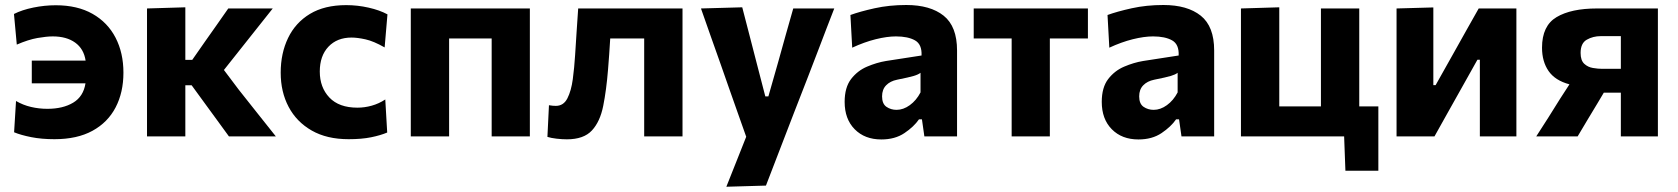

<svg xmlns="http://www.w3.org/2000/svg" viewBox="-20 -532 6545 749"><path d="M192.5 11Q142 11 101.8 3Q61.5 -5 35 -16L42.5 -138Q70 -122 101 -114.8Q132 -107.5 165 -107.5Q225.5 -107.5 265.5 -131.5Q305.5 -155.5 313.5 -207H104V-295.5H314Q307 -341.5 273.2 -365.8Q239.5 -390 186 -390Q162 -390 126.2 -383.8Q90.5 -377.5 45.5 -358L34.5 -477.5Q66 -493.5 110 -502.5Q154 -511.5 197.5 -511.5Q282 -511.5 341 -478Q400 -444.5 430.8 -385Q461.5 -325.5 461.5 -248.5Q461.5 -171.5 431 -113Q400.5 -54.5 340.8 -21.8Q281 11 192.5 11Z M553.5 0V-499L703 -503.5V-298.5H730L779.5 -369.5Q802 -401.5 825 -434Q848 -466.5 870.5 -499H1044Q1008 -453.5 972.5 -409Q937 -364.5 901.5 -319.5L853.5 -259L911.5 -182Q947.5 -136.5 983.8 -90.8Q1020 -45 1056 0H873Q850.5 -31 828.2 -61.5Q806 -92 784 -122L727.5 -199.5H703V0Z M1340 11Q1255 11 1196 -22.8Q1137 -56.5 1106 -115Q1075 -173.5 1075 -248.5Q1075 -324 1103.8 -383.8Q1132.5 -443.5 1189.2 -477.8Q1246 -512 1330.5 -512Q1375 -512 1418 -502.2Q1461 -492.5 1491.5 -476L1480.5 -347Q1437.5 -371.5 1405.8 -378.5Q1374 -385.5 1351.5 -385.5Q1295 -385.5 1261.2 -349.8Q1227.5 -314 1227.5 -253Q1227.5 -191 1265 -151.5Q1302.5 -112 1374.5 -112Q1402.5 -112 1430.2 -119.8Q1458 -127.5 1483 -144L1490.5 -15Q1464.5 -4 1427.8 3.5Q1391 11 1340 11Z M1582.5 0V-499H2047V0H1898V-382H1732V0Z M2191.5 11.5Q2173 11.5 2151.2 9Q2129.5 6.5 2115.5 2L2121.5 -121.5Q2129.5 -120 2136.8 -119.5Q2144 -119 2148.5 -119Q2178.5 -119 2193.5 -148.5Q2208.5 -178 2214.5 -223.2Q2220.5 -268.5 2223.5 -316.5Q2226.5 -363.5 2229.5 -410Q2232.5 -456.5 2235.5 -499H2642.5V0H2493V-382H2360.5Q2358.5 -350.5 2356.5 -320Q2354 -289 2352 -261Q2345.5 -180.5 2333.2 -119Q2321 -57.5 2289 -23Q2257 11.5 2191.5 11.5Z M2813.5 196.5Q2832.5 149 2852.2 99.2Q2872 49.5 2891 1.5Q2874 -46 2857 -94.5Q2840 -143 2823.5 -189.5L2792 -279.5Q2773 -333 2753 -389.5Q2733 -445.5 2714.5 -499L2875.5 -503.5Q2889.5 -449 2903 -397.5Q2916.5 -345.5 2930.5 -291L2965.5 -156H2977.5L3016 -291Q3030.5 -343.5 3045 -395Q3059.5 -446.5 3074.5 -499H3234.5Q3219 -459 3204.5 -421.5Q3190 -384 3173 -339Q3155.5 -293.5 3131.5 -231L3077 -91Q3040.5 4.5 3014.5 71.2Q2988.5 138 2968 192Z M3418 12Q3353.5 12 3314.2 -27.8Q3275 -67.5 3275 -134.5Q3275 -191 3300.2 -223.8Q3325.5 -256.5 3362.8 -272.2Q3400 -288 3436 -294L3575 -315.5Q3577 -359 3549.5 -374.5Q3522 -390 3475 -390Q3440.5 -390 3396.2 -379Q3352 -368 3304.5 -346L3297.5 -473.5Q3334.5 -487 3392 -499.8Q3449.5 -512.5 3515.5 -512.5Q3609 -512.5 3661.2 -470.8Q3713.5 -429 3713.5 -335V0H3586L3576.5 -66.5H3565Q3545 -37.5 3508.2 -12.8Q3471.5 12 3418 12ZM3477.5 -103.5Q3504 -103.5 3529.2 -121.8Q3554.5 -140 3571 -171.5V-248Q3562 -241 3544.5 -235.8Q3527 -230.5 3479.5 -221Q3452.5 -215.5 3436.8 -199.2Q3421 -183 3421 -156Q3421 -127 3438.2 -115.2Q3455.5 -103.5 3477.5 -103.5Z M3926.5 0V-382H3778.5V-499H4224V-382H4075.5V0Z M4421 12Q4356.5 12 4317.2 -27.8Q4278 -67.5 4278 -134.5Q4278 -191 4303.2 -223.8Q4328.5 -256.5 4365.8 -272.2Q4403 -288 4439 -294L4578 -315.5Q4580 -359 4552.5 -374.5Q4525 -390 4478 -390Q4443.5 -390 4399.2 -379Q4355 -368 4307.5 -346L4300.5 -473.5Q4337.5 -487 4395 -499.8Q4452.5 -512.5 4518.5 -512.5Q4612 -512.5 4664.2 -470.8Q4716.5 -429 4716.5 -335V0H4589L4579.5 -66.5H4568Q4548 -37.5 4511.2 -12.8Q4474.5 12 4421 12ZM4480.5 -103.5Q4507 -103.5 4532.2 -121.8Q4557.5 -140 4574 -171.5V-248Q4565 -241 4547.5 -235.8Q4530 -230.5 4482.5 -221Q4455.5 -215.5 4439.8 -199.2Q4424 -183 4424 -156Q4424 -127 4441.2 -115.2Q4458.5 -103.5 4480.5 -103.5Z M5228.5 134 5223.5 0H4821V-499L4970.5 -503.5V-117H5133V-499H5282.5V-117H5357V134Z M5428 0V-499L5571.5 -503V-200H5580.5L5653.5 -330Q5677.5 -373 5701.2 -415.2Q5725 -457.5 5748.5 -499H5895.5V0H5753V-299H5743.5L5671.5 -170.5Q5647.5 -128 5623.5 -85Q5599.5 -42 5576 0Z M5973 0Q5996.5 -37 6020.5 -74Q6044 -111 6066.5 -147.5L6102.5 -203Q6046.5 -218 6021 -255Q5995.5 -292 5995.5 -346Q5995.5 -431.5 6052.2 -465.2Q6109 -499 6210 -499H6447.5V0H6303V-170.5H6236.5L6213 -131Q6193 -98.5 6173.5 -65.5Q6154 -32.5 6134.5 0ZM6230 -263.5H6303V-391H6224.5Q6194.5 -391 6170.2 -377.2Q6146 -363.5 6146 -325.5Q6146 -296.5 6160.2 -283.2Q6174.5 -270 6194.2 -266.8Q6214 -263.5 6230 -263.5Z"/></svg>

Font: Heraclito
Style: Bold
Weight: 700
Designer: Kostas Bartsokas (font) & Cristiano Sobral (main changes)
Foundry: Kostas Bartsokas (font) & Cristiano Sobral (main changes)
Version: Version 1.00;July 8, 2020;FontCreator 13.0.0.2655 64-bit